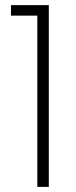

<svg xmlns="http://www.w3.org/2000/svg" viewBox="-20 -731 299 751"><path d="M126 0V-669.9H22.9V-710.9H170.9V0Z"/></svg>

Font: SVN-Poppins ExtraLight
Style: Regular
Weight: 200
Designer: Ninad Kale (Devanagari), Jonny Pinhorn (Latin)
Foundry: Indian Type Foundry
Version: Version 3.002 2017